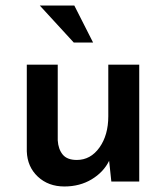

<svg xmlns="http://www.w3.org/2000/svg" viewBox="-20 -657 602 695"><path d="M213 18Q155 18 117 -17.5Q79 -53 77 -109V-423H189V-149Q191 -117 207 -97.5Q223 -78 258 -78Q308 -78 340 -123Q372 -168 372 -236V-423H484V0H383L375 -75Q355 -34 312 -8Q269 18 213 18ZM124 -637H249L317 -503H247Z"/></svg>

Font: Synthetic SemiBold
Style: Regular
Weight: 600
Designer: Santiago Orozco
Foundry: Typemade
Version: Version 2.000; ttfautohint (v1.8.4.7-5d5b)